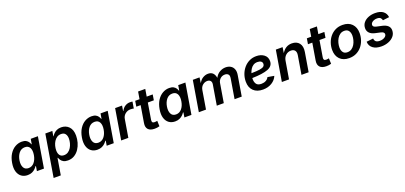

<svg xmlns="http://www.w3.org/2000/svg" viewBox="31 -1848 6799 3225"><g transform="rotate(-20 3430.5 -236.0)"><path d="M220.7 9.8Q156.7 9.8 111.3 -23.2Q65.9 -56.2 46.6 -119.1Q27.3 -182.1 42.5 -272Q57.6 -362.8 97.9 -425.5Q138.2 -488.3 194.8 -520.5Q251.5 -552.7 314.5 -552.7Q362.3 -552.7 390.6 -536.6Q418.9 -520.5 433.3 -497.8Q447.8 -475.1 454.1 -455.6H460L475.1 -545.9H603L512.7 0H386.7L400.9 -86.4H392.6Q379.4 -66.4 357.2 -43.9Q335 -21.5 301.3 -5.9Q267.6 9.8 220.7 9.8ZM274.4 -95.7Q335.9 -95.7 377.2 -144.5Q418.5 -193.4 431.6 -272.5Q444.8 -352.1 419.7 -399.7Q394.5 -447.3 332 -447.3Q268.1 -447.3 227.3 -397.9Q186.5 -348.6 173.8 -272.5Q161.1 -195.8 186 -145.8Q210.9 -95.7 274.4 -95.7Z M611.3 204.1 735.8 -545.9H861.3L845.7 -455.6H850.1Q863.3 -476.6 885 -499Q906.7 -521.5 939.7 -537.1Q972.7 -552.7 1019 -552.7Q1102.5 -552.7 1156 -497.1Q1209.5 -441.4 1209.5 -336.4Q1209.5 -275.9 1192.4 -214.8Q1175.3 -153.8 1141.4 -103Q1107.4 -52.2 1057.1 -21.2Q1006.8 9.8 940.4 9.8Q891.6 9.8 862.1 -6.8Q832.5 -23.4 817.1 -46.9Q801.8 -70.3 795.4 -90.3H788.1L739.3 204.1ZM908.2 -95.7Q951.2 -95.7 983.4 -117.9Q1015.6 -140.1 1036.9 -175.5Q1058.1 -210.9 1068.6 -251.7Q1079.1 -292.5 1079.1 -329.6Q1079.1 -382.8 1055.2 -415Q1031.2 -447.3 980.5 -447.3Q938 -447.3 906.2 -426.5Q874.5 -405.8 853 -371.3Q831.5 -336.9 820.8 -295.9Q810.1 -254.9 810.1 -214.8Q810.1 -159.7 834.7 -127.7Q859.4 -95.7 908.2 -95.7Z M1468.3 9.8Q1404.3 9.8 1358.9 -23.2Q1313.5 -56.2 1294.2 -119.1Q1274.9 -182.1 1290 -272Q1305.2 -362.8 1345.5 -425.5Q1385.7 -488.3 1442.4 -520.5Q1499 -552.7 1562 -552.7Q1609.9 -552.7 1638.2 -536.6Q1666.5 -520.5 1680.9 -497.8Q1695.3 -475.1 1701.7 -455.6H1707.5L1722.7 -545.9H1850.6L1760.3 0H1634.3L1648.4 -86.4H1640.1Q1627 -66.4 1604.7 -43.9Q1582.5 -21.5 1548.8 -5.9Q1515.1 9.8 1468.3 9.8ZM1522 -95.7Q1583.5 -95.7 1624.8 -144.5Q1666 -193.4 1679.2 -272.5Q1692.4 -352.1 1667.2 -399.7Q1642.1 -447.3 1579.6 -447.3Q1515.6 -447.3 1474.9 -397.9Q1434.1 -348.6 1421.4 -272.5Q1408.7 -195.8 1433.6 -145.8Q1458.5 -95.7 1522 -95.7Z M1893.1 0 1983.4 -545.9H2107.4L2092.3 -454.1H2098.1Q2121.1 -502 2161.9 -527.6Q2202.6 -553.2 2249.5 -553.2Q2259.8 -553.2 2272.9 -552.2Q2286.1 -551.3 2294.9 -549.8L2275.4 -431.6Q2267.6 -434.6 2250.2 -436.5Q2232.9 -438.5 2216.3 -438.5Q2163.6 -438.5 2123.3 -405.5Q2083 -372.6 2074.2 -320.3L2021 0Z M2655.3 -545.9 2639.2 -446.3H2531.7L2483.4 -154.3Q2478.5 -124.5 2488.8 -110.8Q2499 -97.2 2527.8 -97.2Q2536.6 -97.2 2551.3 -99.1Q2565.9 -101.1 2575.2 -103L2578.6 -4.9Q2557.1 1.5 2534.7 4.4Q2512.2 7.3 2491.2 7.3Q2412.6 7.3 2376.7 -31.7Q2340.8 -70.8 2353 -143.1L2403.3 -446.3H2325.7L2342.3 -545.9H2419.9L2441.4 -675.8H2569.3L2547.9 -545.9Z M2856.9 9.8Q2793 9.8 2747.6 -23.2Q2702.1 -56.2 2682.9 -119.1Q2663.6 -182.1 2678.7 -272Q2693.8 -362.8 2734.1 -425.5Q2774.4 -488.3 2831.1 -520.5Q2887.7 -552.7 2950.7 -552.7Q2998.5 -552.7 3026.9 -536.6Q3055.2 -520.5 3069.6 -497.8Q3084 -475.1 3090.3 -455.6H3096.2L3111.3 -545.9H3239.3L3148.9 0H3022.9L3037.1 -86.4H3028.8Q3015.6 -66.4 2993.4 -43.9Q2971.2 -21.5 2937.5 -5.9Q2903.8 9.8 2856.9 9.8ZM2910.6 -95.7Q2972.2 -95.7 3013.4 -144.5Q3054.7 -193.4 3067.9 -272.5Q3081.1 -352.1 3055.9 -399.7Q3030.8 -447.3 2968.3 -447.3Q2904.3 -447.3 2863.5 -397.9Q2822.8 -348.6 2810.1 -272.5Q2797.4 -195.8 2822.3 -145.8Q2847.2 -95.7 2910.6 -95.7Z M3281.2 0 3372.1 -545.9H3492.2L3479.5 -447.8Q3510.7 -504.4 3555.2 -529.5Q3599.6 -554.7 3645 -554.7Q3700.2 -554.7 3731 -523.7Q3761.7 -492.7 3770.5 -436Q3801.8 -496.6 3853 -525.6Q3904.3 -554.7 3959.5 -554.7Q4010.7 -554.7 4047.9 -532.2Q4085 -509.8 4101.8 -467Q4118.7 -424.3 4108.4 -363.8L4047.9 0H3919.9L3978.5 -352.5Q3986.8 -402.8 3965.1 -424.1Q3943.4 -445.3 3907.2 -445.3Q3858.4 -445.3 3824.5 -414.6Q3790.5 -383.8 3783.2 -337.9L3727.1 0H3602.1L3661.6 -357.9Q3668.5 -399.9 3648.7 -422.6Q3628.9 -445.3 3591.3 -445.3Q3547.4 -445.3 3510.3 -414.8Q3473.1 -384.3 3463.9 -330.1L3409.2 0Z M4426.3 11.7Q4319.3 11.7 4258.3 -47.1Q4197.3 -106 4197.3 -210.4Q4197.3 -280.3 4220.2 -342.5Q4243.2 -404.8 4284.7 -452.9Q4326.2 -501 4382.6 -528.3Q4439 -555.7 4505.9 -555.7Q4590.3 -555.7 4644.8 -513.9Q4699.2 -472.2 4699.2 -399.9Q4699.2 -308.6 4604.2 -272.2Q4509.3 -235.8 4321.3 -231.9Q4320.8 -219.7 4320.8 -208.5Q4320.8 -157.7 4345.7 -123Q4370.6 -88.4 4435.1 -88.4Q4479.5 -88.4 4514.6 -107.4Q4549.8 -126.5 4565.4 -160.2L4681.6 -140.6Q4653.8 -71.8 4585.7 -30Q4517.6 11.7 4426.3 11.7ZM4335.9 -313.5Q4432.1 -314.9 4484.6 -323Q4537.1 -331.1 4557.6 -348.6Q4578.1 -366.2 4578.1 -395.5Q4578.1 -423.3 4555.2 -439.5Q4532.2 -455.6 4492.7 -455.6Q4448.7 -455.6 4417.5 -435.1Q4386.2 -414.6 4366.5 -382.1Q4346.7 -349.6 4335.9 -313.5Z M4945.8 -315.4 4893.1 0H4765.1L4856 -545.9H4977.1L4961.9 -444.3Q5027.3 -552.7 5141.6 -552.7Q5228.5 -552.7 5272.7 -496.8Q5316.9 -440.9 5300.8 -342.8L5243.7 0H5115.7L5170.9 -331.5Q5179.7 -386.2 5156.7 -415Q5133.8 -443.8 5086.4 -443.8Q5033.7 -443.8 4994.6 -409.2Q4955.6 -374.5 4945.8 -315.4Z M5723.6 -545.9 5707.5 -446.3H5600.1L5551.8 -154.3Q5546.9 -124.5 5557.1 -110.8Q5567.4 -97.2 5596.2 -97.2Q5605 -97.2 5619.6 -99.1Q5634.3 -101.1 5643.6 -103L5647 -4.9Q5625.5 1.5 5603 4.4Q5580.6 7.3 5559.6 7.3Q5481 7.3 5445.1 -31.7Q5409.2 -70.8 5421.4 -143.1L5471.7 -446.3H5394L5410.6 -545.9H5488.3L5509.8 -675.8H5637.7L5616.2 -545.9Z M5968.8 10.7Q5861.8 10.7 5802.2 -50.8Q5742.7 -112.3 5742.7 -215.3Q5742.7 -281.2 5763.4 -341.6Q5784.2 -401.9 5823.7 -449.5Q5863.3 -497.1 5919.7 -524.9Q5976.1 -552.7 6047.4 -552.7Q6154.3 -552.7 6214.1 -491Q6273.9 -429.2 6273.9 -326.2Q6273.9 -260.3 6253.2 -199.7Q6232.4 -139.2 6192.9 -91.8Q6153.3 -44.4 6096.7 -16.8Q6040 10.7 5968.8 10.7ZM5973.1 -92.8Q6016.6 -92.8 6049.1 -115Q6081.5 -137.2 6102.8 -172.9Q6124 -208.5 6134.5 -249.8Q6145 -291 6145 -328.1Q6145 -381.3 6120.1 -415.3Q6095.2 -449.2 6043.5 -449.2Q5999.5 -449.2 5967.3 -427Q5935.1 -404.8 5913.8 -369.1Q5892.6 -333.5 5882.1 -292.5Q5871.6 -251.5 5871.6 -213.4Q5871.6 -160.6 5896.2 -126.7Q5920.9 -92.8 5973.1 -92.8Z M6545.9 10.7Q6449.2 10.7 6393.1 -31.2Q6336.9 -73.2 6334.5 -146.5V-148.4L6455.1 -162.1Q6459 -123 6481.7 -105Q6504.4 -86.9 6550.8 -86.9Q6599.1 -86.9 6635 -108.6Q6670.9 -130.4 6670.9 -164.1Q6670.9 -182.1 6656.5 -194.6Q6642.1 -207 6610.4 -214.4L6520 -234.4Q6453.6 -249 6420.4 -283.4Q6387.2 -317.9 6387.2 -367.2Q6387.2 -426.3 6420.9 -467.8Q6454.6 -509.3 6509.8 -531Q6564.9 -552.7 6629.4 -552.7Q6723.1 -552.7 6772.7 -513.7Q6822.3 -474.6 6829.6 -411.6Q6829.6 -410.6 6829.8 -409.7Q6830.1 -408.7 6830.1 -407.7L6715.3 -393.6Q6710.4 -420.9 6691.7 -439Q6672.9 -457 6629.4 -457Q6601.1 -457 6575.2 -447.5Q6549.3 -438 6533 -420.9Q6516.6 -403.8 6516.6 -380.9Q6516.6 -362.3 6531.2 -350.1Q6545.9 -337.9 6580.6 -330.1L6670.9 -310.5Q6804.2 -281.2 6804.2 -183.1Q6804.2 -121.6 6767.1 -78.1Q6730 -34.7 6671.1 -12Q6612.3 10.7 6545.9 10.7Z"/></g></svg>

Font: Inter Semi Bold
Style: Italic
Weight: 600
Italic angle: -9.39999°
Designer: Rasmus Andersson
Foundry: rsms
Version: Version 4.000;git-3c8e0fc